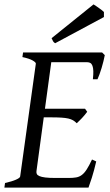

<svg xmlns="http://www.w3.org/2000/svg" viewBox="-20 -854 502 874"><path d="M418 -119.1Q408.2 -76.7 398.2 -45.4Q388.2 -14.2 382.8 0H0L2.9 -21Q33.7 -27.8 52.2 -35.9Q70.8 -43.9 71.8 -50.8L143.1 -564Q144 -569.8 128.9 -578.6Q113.8 -587.4 82 -594.2L85 -615.2H444.8L457 -603Q454.6 -590.3 450.9 -575.2Q447.3 -560.1 442.6 -544.9Q438 -529.8 433.1 -516.1Q428.2 -502.4 423.8 -493.2H402.8Q405.3 -515.6 404.8 -530.5Q404.3 -545.4 400.9 -554.4Q397.5 -563.5 391.6 -567.1Q385.7 -570.8 377 -570.8H213.4L184.6 -358.9H367.2L377 -345.2Q372.1 -338.4 366 -331.1Q359.9 -323.7 353.3 -316.7Q346.7 -309.6 340.3 -303.5Q334 -297.4 329.1 -293Q321.3 -301.3 312.5 -306.4Q303.7 -311.5 290.8 -314.5Q277.8 -317.4 259 -318.6Q240.2 -319.8 212.9 -319.8H179.2L146 -75.2Q145 -67.9 147.5 -62.3Q149.9 -56.6 159.2 -52.5Q168.5 -48.3 186 -46.1Q203.6 -43.9 232.9 -43.9H292Q312.5 -43.9 326.7 -46.4Q340.8 -48.8 352.3 -57.4Q363.8 -65.9 374.5 -82.5Q385.3 -99.1 398.9 -127.9ZM453.1 -776.4 231 -657.2Q224.1 -661.6 221.7 -666Q219.2 -670.4 214.8 -680.2L405.8 -834L417 -826.7Q423.3 -822.3 430.4 -817.4Q437.5 -812.5 443.8 -807.6Q450.2 -802.7 453.1 -799.3Z"/></svg>

Font: Gentium Plus Phon
Style: Italic
Weight: 400
Italic angle: -8°
Designer: J. Victor Gaultney, Annie Olsen, Iska Routamaa, Becca Hirsbrunner
Foundry: SIL International
Version: Version 5.000